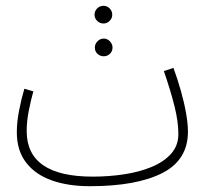

<svg xmlns="http://www.w3.org/2000/svg" viewBox="-20 -621 735 662"><path d="M290 21Q215 21 158.5 1Q102 -19 70 -60.5Q38 -102 38 -165Q38 -200 46 -241Q54 -282 64 -315L95 -306Q87 -278 79.5 -240.5Q72 -203 72 -169Q72 -12 300 -12Q355 -12 408 -20Q461 -28 503 -45.5Q545 -63 570 -91Q595 -119 595 -159Q595 -201 582 -253.5Q569 -306 545 -376L578 -387Q592 -349 603.5 -308.5Q615 -268 621.5 -231Q628 -194 628 -167Q628 -69 539 -24Q450 21 290 21ZM337 -540Q324 -540 315 -549Q306 -558 306 -570Q306 -583 315 -592Q324 -601 337 -601Q349 -601 358 -592Q367 -583 367 -570Q367 -558 358 -549Q349 -540 337 -540ZM338 -427Q325 -427 316 -435.5Q307 -444 307 -457Q307 -469 316 -478.5Q325 -488 338 -488Q350 -488 359 -478.5Q368 -469 368 -457Q368 -444 359 -435.5Q350 -427 338 -427Z"/></svg>

Font: Noto Sans Arabic ExtCond ExtLt
Style: Regular
Weight: 200
Width: 2
Designer: Monotype Design Team, Nadine Chahine, Nizar Qandah and Khaled Hosny
Foundry: Monotype Imaging Inc.
Version: Version 2.012; ttfautohint (v1.8.4.7-5d5b)